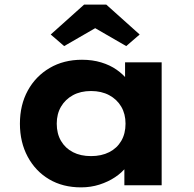

<svg xmlns="http://www.w3.org/2000/svg" viewBox="-20 -800 839 829"><path d="M330 9Q251 9 192 -26Q133 -61 99.5 -123.5Q66 -186 66 -266Q66 -347 100 -409Q134 -471 194.5 -506.5Q255 -542 334 -542Q379 -542 417 -530.5Q455 -519 483.5 -499Q512 -479 530.5 -455Q549 -431 555 -405H520V-531H678V0H517V-136L551 -131Q545 -105 526 -80Q507 -55 477 -35Q447 -15 409.5 -3Q372 9 330 9ZM373 -126Q418 -126 451.5 -143Q485 -160 503.5 -191.5Q522 -223 522 -266Q522 -308 503.5 -339.5Q485 -371 451.5 -389Q418 -407 373 -407Q328 -407 295 -389Q262 -371 243.5 -339.5Q225 -308 225 -266Q225 -223 243.5 -191.5Q262 -160 295 -143Q328 -126 373 -126ZM257 -601 199 -651 343 -780H439L583 -651L525 -601L376 -687H406Z"/></svg>

Font: Lexend Exa
Style: Bold
Weight: 700
Designer: Bonnie Shaver-Troup, Thomas Jockin
Foundry: Lexend
Version: Version 1.007